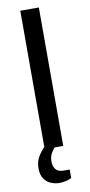

<svg xmlns="http://www.w3.org/2000/svg" viewBox="-96 -724 437 937"><g transform="rotate(-10 122.5 -255.5)"><path d="M77 0V-686H169V0ZM121 175Q99 175 78 166.5Q57 158 44 138.5Q31 119 31 87Q31 55 45 31Q59 7 78 -12H133V-7Q122 3 110.5 21.5Q99 40 99 65Q99 88 110.5 103.5Q122 119 149 119H180V161Q167 168 150 171.5Q133 175 121 175Z"/></g></svg>

Font: Archivo SemiCondensed
Style: Regular
Weight: 400
Width: 4
Designer: Hector Gatti
Foundry: Omnibus-Type
Version: Version 2.001